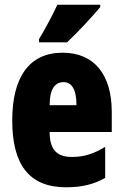

<svg xmlns="http://www.w3.org/2000/svg" viewBox="-20 -786 522 816"><path d="M406 -756V-766H224C203 -722 178 -673 146 -620V-606H265C315 -653 378 -722 406 -756ZM246 -562C105 -562 32 -459 32 -274C32 -90 101 10 261 10C325 10 379 -2 427 -30V-162C376 -131 336 -119 285 -119C221 -119 191 -151 191 -225H455V-310C455 -472 378 -562 246 -562ZM250 -437C283 -437 305 -409 305 -339H191C191 -411 216 -437 250 -437Z"/></svg>

Font: Noto Sans Ethiopic ExtraCondensed Black
Style: Regular
Weight: 900
Width: 2
Designer: Monotype Design Team
Foundry: Monotype Imaging Inc.
Version: Version 2.102